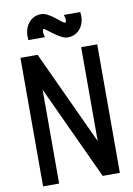

<svg xmlns="http://www.w3.org/2000/svg" viewBox="-109 -1109 818 1177"><g transform="rotate(-10 300.0 -521.0)"><path d="M61 0V-800H168L539 0H439V-800H539V0H432L61 -800H161V0ZM367 -873Q351 -873 329.5 -884.5Q308 -896 286.5 -911.5Q265 -927 250 -938.5Q235 -950 233 -950Q226 -950 225 -935.5Q224 -921 231 -899H128Q121 -961 151 -1001.5Q181 -1042 233 -1042Q251 -1042 272.5 -1030.5Q294 -1019 313.5 -1003.5Q333 -988 347.5 -976.5Q362 -965 367 -965Q375 -965 375.5 -978.5Q376 -992 369 -1013H471Q479 -952 449.5 -912.5Q420 -873 367 -873Z"/></g></svg>

Font: Victor Mono
Style: Bold
Weight: 700
Monospace: yes
Designer: Rune Bjørnerås
Version: Version 1.561;gftools[0.9.30]